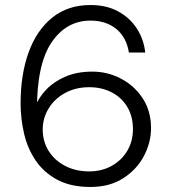

<svg xmlns="http://www.w3.org/2000/svg" viewBox="-20 -732 690 764"><path d="M340 12Q262 12 208.5 -16.5Q155 -45 122.5 -92.5Q90 -140 76 -199.5Q62 -259 62 -321Q62 -436 94 -524Q126 -612 188 -662Q250 -712 340 -712Q404 -712 450.5 -686.5Q497 -661 524.5 -618.5Q552 -576 558 -523H493Q483 -584 442.5 -617Q402 -650 340 -650Q244 -650 185 -563Q126 -476 127 -290L120 -308Q134 -344 164 -375.5Q194 -407 240 -427Q286 -447 348 -447Q408 -447 461.5 -419Q515 -391 548 -340.5Q581 -290 581 -222Q581 -165 552.5 -111Q524 -57 470 -22.5Q416 12 340 12ZM335 -50Q385 -50 424.5 -72Q464 -94 486.5 -132Q509 -170 509 -218Q509 -269 486.5 -306.5Q464 -344 424.5 -364.5Q385 -385 335 -385Q281 -385 239 -362Q197 -339 173.5 -300.5Q150 -262 150 -217Q150 -169 173.5 -131.5Q197 -94 239 -72Q281 -50 335 -50Z"/></svg>

Font: Host Grotesk Light
Style: Regular
Weight: 300
Designer: Doukan Karapınar
Foundry: Element Type
Version: Version 1.003